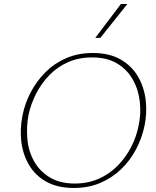

<svg xmlns="http://www.w3.org/2000/svg" viewBox="-20 -927 776 953"><path d="M346 6Q267 6 212 -24Q157 -54 125.5 -106Q94 -158 86 -222.5Q78 -287 92 -356Q104 -415 133 -470Q162 -525 206 -569Q250 -613 309 -638.5Q368 -664 441 -664Q522 -664 577.5 -632.5Q633 -601 664 -548.5Q695 -496 703 -431.5Q711 -367 697 -301Q684 -240 654.5 -184.5Q625 -129 580.5 -86.5Q536 -44 477.5 -19Q419 6 346 6ZM351 -16Q416 -16 469.5 -39.5Q523 -63 563 -103.5Q603 -144 629.5 -194.5Q656 -245 667 -299Q681 -361 674 -422Q667 -483 639 -532.5Q611 -582 561 -612Q511 -642 437 -642Q371 -642 318 -618.5Q265 -595 225.5 -554.5Q186 -514 160 -463.5Q134 -413 122 -359Q110 -297 116 -235.5Q122 -174 150 -125Q178 -76 228 -46Q278 -16 351 -16ZM453 -739 580 -907H612L478 -739Z"/></svg>

Font: Ysabeau Office Thin
Style: Italic
Weight: 250
Italic angle: -12°
Designer: Christian Thalmann (Catharsis Fonts)
Version: Version 2.001;gftools[0.9.30]; featfreeze: tnum,lnum,ss02